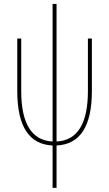

<svg xmlns="http://www.w3.org/2000/svg" viewBox="-20 -710 540 950"><path d="M65.4 -259.8V-519.5H85V-259.8Q85 -17.6 240.2 -9.8V-690.4H259.8V-9.8Q415 -17.6 415 -259.8V-519.5H434.6V-259.8Q434.6 2 259.8 9.8V219.7H240.2V9.8Q65.4 2 65.4 -259.8Z"/></svg>

Font: Mgen+ 1mn thin
Style: Regular
Weight: 100
Designer: [Source Han Sans]
Ryoko NISHIZUKA  (kana & ideographs); Paul D. Hunt (Latin, Greek & Cyrillic); Wenlong ZHANG  (bopomofo
Version: Version 1.059.20150602